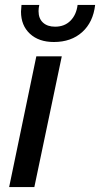

<svg xmlns="http://www.w3.org/2000/svg" viewBox="-20 -757 405 777"><path d="M127 -529H230L119 0H17ZM65 -710Q66 -724 67 -737H139Q136 -724 136 -712Q136 -682 154 -665.5Q172 -649 203 -649Q241 -649 265 -673Q289 -697 294 -737H365Q357 -667 312.5 -627Q268 -587 198 -587Q137 -587 101 -620.5Q65 -654 65 -710Z"/></svg>

Font: Mona Sans Medium
Style: Italic
Weight: 500
Italic angle: -11.7°
Designer: Deni Anggara
Foundry: GitHub
Version: Version 2.000